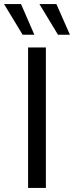

<svg xmlns="http://www.w3.org/2000/svg" viewBox="-44 -930 366 950"><path d="M-24 -910H60L126 -758H68ZM151 -910H235L302 -758H243ZM95 0V-695H183V0Z"/></svg>

Font: Coval
Style: Light
Weight: 300
Foundry: Context Ltd
Version: Version 001.000